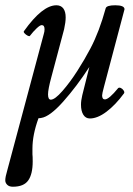

<svg xmlns="http://www.w3.org/2000/svg" viewBox="-40 -436 505 728"><path d="M8.8 272Q-5.4 272 -12.7 264.6Q-20 257.3 -20 248Q-20 234.9 -12.2 209L126 -307.1Q128.9 -315.9 128.9 -325.2Q128.9 -340.8 118.2 -340.8Q111.8 -340.8 98.9 -328.6Q85.9 -316.4 73.2 -299.8Q71.3 -297.4 64.7 -300.8Q58.1 -304.2 53.2 -309.6Q48.3 -314.9 50.8 -317.9Q120.6 -416 173.8 -416Q190.9 -416 200 -404.1Q209 -392.1 209 -370.1Q209 -351.6 203.1 -325.2L154.8 -144Q142.1 -97.2 142.1 -78.1Q142.1 -58.1 152.8 -58.1Q168 -58.1 196.8 -91.1Q225.6 -124 253.4 -167.5Q281.2 -210.9 303.2 -252.9Q336.4 -315.9 360.8 -404.8Q364.3 -416 397 -416Q432.1 -416 432.1 -400.9L354 -106Q347.2 -80.6 347.2 -74.2Q347.2 -59.1 357.9 -59.1Q373 -59.1 408.2 -102.1Q412.1 -105 418.2 -102.3Q424.3 -99.6 428.7 -93Q433.1 -86.4 430.2 -82Q397.5 -37.6 363.5 -12.2Q329.6 13.2 300.8 13.2Q284.7 13.2 275.9 -1Q267.1 -15.1 267.1 -39.1Q267.1 -54.7 272 -75.2L298.8 -182.1Q250.5 -107.9 199.7 -50.8Q148.9 6.3 116.2 11.2Q112.3 12.2 106 12.2Q83 74.7 83 127.9V148.9Q84 156.7 84 175.8Q84 224.1 67.1 248Q50.3 272 8.8 272Z"/></svg>

Font: Junicode SmCond Medium
Style: Italic
Weight: 500
Width: 4
Italic angle: -11°
Designer: Peter S. Baker
Version: Version 2.206